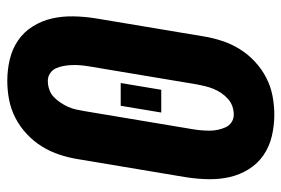

<svg xmlns="http://www.w3.org/2000/svg" viewBox="-146 -638 791 540"><g transform="rotate(90 250.0 -367.5)"><path d="M207 8Q176 8 146.5 1Q117 -6 93 -22.5Q69 -39 53.5 -64Q38 -89 31.5 -117.5Q25 -146 25.5 -177Q26 -208 31 -240L82 -545Q86 -570 94.5 -596Q103 -622 117.5 -645.5Q132 -669 153 -688.5Q174 -708 198.5 -720.5Q223 -733 249.5 -738Q276 -743 302 -743Q333 -743 362.5 -736Q392 -729 416 -712.5Q440 -696 455.5 -671Q471 -646 477.5 -617.5Q484 -589 483.5 -558Q483 -527 478 -495L427 -190Q423 -165 414.5 -139Q406 -113 391.5 -89.5Q377 -66 356 -46.5Q335 -27 310.5 -14.5Q286 -2 259.5 3Q233 8 207 8ZM207 -106Q219 -106 231 -110Q243 -114 252 -122.5Q261 -131 268 -141.5Q275 -152 280 -163Q285 -174 287.5 -186Q290 -198 292 -209L343 -514Q345 -526 346 -538Q347 -550 347 -561.5Q347 -573 344.5 -584.5Q342 -596 337.5 -606Q333 -616 323.5 -622.5Q314 -629 302 -629Q290 -629 278.5 -625Q267 -621 257.5 -612.5Q248 -604 241 -593.5Q234 -583 229.5 -572Q225 -561 222 -549Q219 -537 217 -526L166 -221Q164 -209 163 -197Q162 -185 162.5 -173.5Q163 -162 165 -150.5Q167 -139 171.5 -129Q176 -119 185.5 -112.5Q195 -106 207 -106ZM213 -311 232 -425H296L277 -311Z"/></g></svg>

Font: Iosevka Term Curly Heavy
Style: Italic
Weight: 900
Italic angle: -9°
Designer: Belleve Invis
Foundry: Belleve Invis
Version: Version 32.3.0